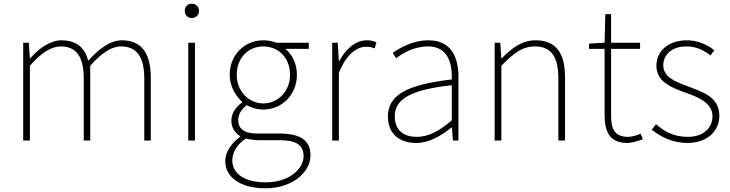

<svg xmlns="http://www.w3.org/2000/svg" viewBox="-20 -757 3934 1034"><path d="M105 0H141V-403C201 -472 256 -507 307 -507C392 -507 431 -450 431 -334V0H466V-403C528 -472 580 -507 632 -507C717 -507 757 -450 757 -334V0H792V-339C792 -475 739 -540 636 -540C576 -540 517 -498 455 -430C438 -496 396 -540 310 -540C252 -540 191 -498 143 -443H141L135 -527H105Z M994 0H1030V-527H994ZM1013 -660C1033 -660 1052 -675 1052 -698C1052 -723 1033 -737 1013 -737C992 -737 975 -723 975 -698C975 -675 992 -660 1013 -660Z M1409 257C1557 257 1652 169 1652 80C1652 -1 1599 -38 1483 -38H1366C1285 -38 1263 -71 1263 -111C1263 -147 1285 -172 1309 -191C1333 -176 1368 -167 1398 -167C1500 -167 1579 -249 1579 -354C1579 -414 1554 -463 1517 -494H1643V-527H1467C1452 -533 1428 -540 1398 -540C1297 -540 1217 -461 1217 -354C1217 -290 1251 -238 1284 -209V-205C1261 -189 1226 -156 1226 -108C1226 -68 1246 -40 1273 -24V-20C1224 15 1193 64 1193 110C1193 198 1275 257 1409 257ZM1398 -200C1322 -200 1255 -263 1255 -354C1255 -449 1320 -507 1398 -507C1477 -507 1542 -448 1542 -354C1542 -263 1475 -200 1398 -200ZM1411 225C1296 225 1231 177 1231 107C1231 68 1252 24 1304 -11C1333 -4 1361 -2 1368 -2H1488C1571 -2 1615 22 1615 84C1615 153 1537 225 1411 225Z M1769 0H1805V-364C1846 -468 1904 -505 1951 -505C1972 -505 1981 -503 1998 -496L2007 -529C1989 -538 1974 -540 1956 -540C1893 -540 1842 -492 1807 -428H1805L1799 -527H1769Z M2221 13C2291 13 2357 -26 2411 -70H2414L2419 0H2449V-341C2449 -448 2411 -540 2287 -540C2201 -540 2128 -496 2095 -472L2113 -443C2147 -470 2210 -507 2285 -507C2394 -507 2416 -414 2413 -329C2176 -302 2069 -247 2069 -130C2069 -30 2139 13 2221 13ZM2224 -20C2160 -20 2106 -50 2106 -131C2106 -220 2184 -273 2413 -298V-109C2344 -50 2287 -20 2224 -20Z M2644 0H2680V-403C2747 -472 2795 -507 2860 -507C2950 -507 2987 -450 2987 -334V0H3023V-339C3023 -475 2972 -540 2864 -540C2791 -540 2736 -498 2682 -443H2680L2674 -527H2644Z M3360 13C3378 13 3411 4 3442 -7L3430 -37C3411 -28 3383 -20 3363 -20C3286 -20 3271 -67 3271 -135V-494H3427V-527H3271V-681H3240L3236 -527L3152 -522V-494H3236V-140C3236 -48 3262 13 3360 13Z M3682 13C3793 13 3854 -55 3854 -133C3854 -236 3763 -262 3679 -294C3616 -318 3552 -342 3552 -405C3552 -457 3591 -507 3678 -507C3733 -507 3771 -485 3806 -459L3827 -486C3789 -518 3733 -540 3681 -540C3572 -540 3515 -476 3515 -403C3515 -312 3605 -282 3685 -253C3747 -231 3817 -200 3817 -131C3817 -71 3772 -20 3684 -20C3606 -20 3557 -50 3513 -88L3490 -59C3537 -20 3603 13 3682 13Z"/></svg>

Font: Noto Sans CJK JP Thin
Style: Regular
Weight: 250
Designer: Ryoko NISHIZUKA (kana & ideographs); Paul D. Hunt (Latin, Greek & Cyrillic); Wenlong ZHANG (bopomofo); Sandoll Communica
Foundry: Adobe Systems Incorporated
Version: Version 1.004;PS 1.004;hotconv 1.0.82;makeotf.lib2.5.63406